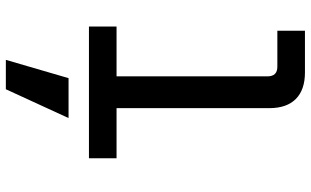

<svg xmlns="http://www.w3.org/2000/svg" viewBox="-218 -542 1037 640"><g transform="rotate(90 300.0 -221.5)"><path d="M68 0V-92H234V-595Q234 -628 202 -628H82V-720H221Q279 -720 309.5 -689.5Q340 -659 340 -601V-92H507V0ZM179 277 240 68H373L277 277Z"/></g></svg>

Font: DM Mono Medium
Style: Regular
Weight: 500
Designer: Colophon Foundry
Foundry: Colophon Foundry
Version: Version 1.000; ttfautohint (v1.8.2.53-6de2)